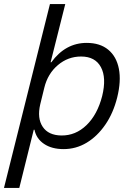

<svg xmlns="http://www.w3.org/2000/svg" viewBox="-52 -720 648 940"><path d="M-32.5 200 192.5 -700H267.5L195.8 -415H199.2Q268.3 -510 372.5 -510Q437.5 -510 477.9 -476.7Q518.3 -443.3 530 -383.3Q541.7 -323.3 521.7 -242.5Q502.5 -165.8 463.3 -109.2Q424.2 -52.5 372.1 -21.2Q320 10 259.2 10Q201.7 10 163.8 -15.4Q125.8 -40.8 116.7 -85H113.3L42.5 200ZM248.3 -56.7Q318.3 -55.8 371.7 -107.5Q425 -159.2 448.3 -250Q470 -339.2 442.1 -391.2Q414.2 -443.3 345 -443.3Q280.8 -443.3 231.3 -401.2Q181.7 -359.2 165 -290.8L145 -209.2Q129.2 -140.8 157.1 -99.2Q185 -57.5 248.3 -56.7Z"/></svg>

Font: Funnel Sans Light Light
Style: Italic
Weight: 300
Italic angle: -14.036°
Version: Version 1.000